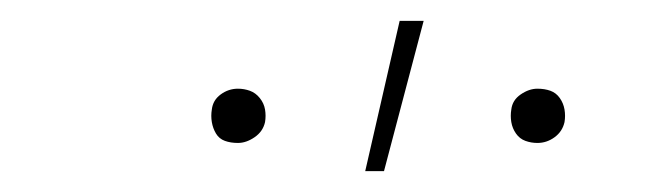

<svg xmlns="http://www.w3.org/2000/svg" viewBox="-20 -764 640 184"><path d="M495 -627Q489 -627 483.5 -629Q478 -631 474.5 -636Q471 -641 470 -647Q469 -653 470 -659Q471 -668 479 -673.5Q487 -679 495 -679Q502 -679 507.5 -677Q513 -675 516.5 -670Q520 -665 521 -659Q522 -653 521 -647Q519 -638 511.5 -632.5Q504 -627 495 -627ZM208 -627Q201 -627 195.5 -629Q190 -631 187 -636Q184 -641 183 -647Q182 -653 183 -659Q184 -668 191.5 -673.5Q199 -679 208 -679Q214 -679 219.5 -677Q225 -675 229 -670Q233 -665 234 -659Q235 -653 234 -647Q232 -638 224 -632.5Q216 -627 208 -627ZM330 -600 363 -744H386L348 -600Z"/></svg>

Font: Iosevka Thin Extended Oblique
Style: Regular
Weight: 100
Width: 7
Italic angle: -9°
Monospace: yes
Designer: Belleve Invis
Foundry: Belleve Invis
Version: Version 32.5.0; ttfautohint (v1.8.4)